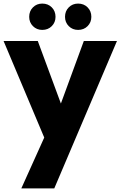

<svg xmlns="http://www.w3.org/2000/svg" viewBox="-21 -787 673 1072"><path d="M447 -558H632L282 265H98L226 -19L-1 -558H190L319 -209ZM215 -620Q184 -620 163 -641Q142 -662 142 -693Q142 -725 163 -746Q184 -767 215 -767Q247 -767 268 -746Q289 -725 289 -693Q289 -662 268 -641Q247 -620 215 -620ZM415 -620Q384 -620 363 -641Q342 -662 342 -693Q342 -725 363 -746Q384 -767 415 -767Q447 -767 468 -746Q489 -725 489 -693Q489 -662 468 -641Q447 -620 415 -620Z"/></svg>

Font: SVN-Poppins
Style: Bold
Weight: 700
Designer: Ninad Kale (Devanagari), Jonny Pinhorn (Latin)
Foundry: Indian Type Foundry
Version: Version 3.200;PS 1.000;hotconv 16.6.54;makeotf.lib2.5.65590